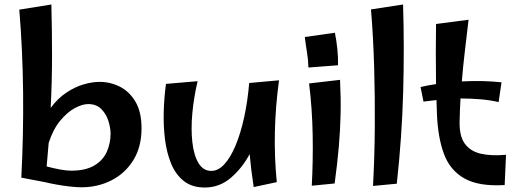

<svg xmlns="http://www.w3.org/2000/svg" viewBox="-20 -824 2306 856"><path d="M180 -12 75 -32Q85 -222 83 -411.5Q81 -601 66 -781L209 -804Q212 -692 212 -577Q212 -462 206 -343Q238 -386 276.5 -411.5Q315 -437 353.5 -448Q392 -459 424 -459Q472 -459 514.5 -437.5Q557 -416 584 -370.5Q611 -325 611 -252Q611 -169 574.5 -110Q538 -51 477 -20Q416 11 343 11Q322 11 291 7.5Q260 4 230 -1.5Q200 -7 180 -12ZM373 -360Q347 -360 313.5 -342Q280 -324 248.5 -286Q217 -248 197 -187Q193 -134 188 -82Q217 -74 247 -68.5Q277 -63 296 -63Q362 -63 401 -86.5Q440 -110 456.5 -148Q473 -186 473 -228Q473 -253 463.5 -284Q454 -315 432 -337.5Q410 -360 373 -360Z M893 12Q836 12 799.5 -17Q763 -46 743 -94.5Q723 -143 715.5 -203.5Q708 -264 710 -328Q712 -392 720 -450L861 -462Q844 -390 837.5 -319.5Q831 -249 837.5 -190.5Q844 -132 865 -97Q886 -62 922 -62Q953 -62 980.5 -92Q1008 -122 1030.5 -176Q1053 -230 1068.5 -301Q1084 -372 1091 -454L1224 -466Q1192 -233 1214 -12L1111 10Q1099 -69 1093 -137Q1060 -75 1009.5 -31.5Q959 12 893 12Z M1355 -523Q1354 -560 1348.5 -592Q1343 -624 1339 -659L1473 -678Q1480 -645 1484 -605.5Q1488 -566 1487 -533ZM1472 -6 1370 4Q1376 -105 1374 -222Q1372 -339 1358 -452L1496 -468Q1500 -387 1498.5 -315.5Q1497 -244 1490.5 -169.5Q1484 -95 1472 -6Z M1749 -5 1643 5Q1650 -122 1651 -258Q1652 -394 1648 -528Q1644 -662 1634 -782L1777 -804Q1783 -616 1777.5 -414.5Q1772 -213 1749 -5Z M2230 1Q2115 8 2050.5 -28.5Q1986 -65 1959 -138.5Q1932 -212 1928 -317Q1927 -348 1926 -378Q1897 -375 1868 -371L1855 -436Q1888 -444 1924 -449Q1923 -520 1923 -585.5Q1923 -651 1924 -717L2069 -736Q2060 -659 2052 -591.5Q2044 -524 2039 -461Q2133 -466 2216 -457L2203 -369Q2163 -378 2120 -381.5Q2077 -385 2033 -385Q2030 -330 2029 -280Q2028 -216 2053 -182.5Q2078 -149 2124.5 -138.5Q2171 -128 2236 -134Z"/></svg>

Font: Marhey
Style: Regular
Weight: 400
Designer: Nur Syamsi & Bustanul Arifin
Foundry: Namelatype
Version: Version 1.000; ttfautohint (v1.8.4.7-5d5b)